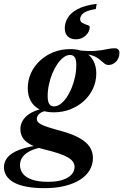

<svg xmlns="http://www.w3.org/2000/svg" viewBox="-92 -725 641 999"><path d="M473.5 -387Q461.5 -387 452.5 -393.5Q443.5 -400 433.2 -409.5Q423 -419 408.5 -427.5Q394 -436 372 -440.5Q350 -445 317 -441.5L313 -463.5Q370 -457.5 405.2 -460.5Q440.5 -463.5 463.2 -468.8Q486 -474 504.5 -474Q516.5 -474 523 -468Q529.5 -462 529.5 -450Q529.5 -437.5 525.2 -426Q521 -414.5 513.2 -405.8Q505.5 -397 495.2 -392Q485 -387 473.5 -387ZM188.5 -171.5Q206 -171.5 223 -184Q240 -196.5 254.8 -218.2Q269.5 -240 280.8 -267.5Q292 -295 298.5 -325.5Q305 -356 305 -385.5Q305 -414.5 296.8 -426.8Q288.5 -439 272.5 -439Q255 -439 238.2 -426.2Q221.5 -413.5 206.5 -391.8Q191.5 -370 180.2 -342.5Q169 -315 162.5 -284.8Q156 -254.5 156 -225Q156 -196 164.5 -183.8Q173 -171.5 188.5 -171.5ZM274 -469.5Q318.5 -469.5 348.2 -453.8Q378 -438 393.5 -409.5Q409 -381 409 -343.5Q409 -301 392 -264.2Q375 -227.5 344.8 -199.8Q314.5 -172 274.2 -156.2Q234 -140.5 187.5 -140.5Q143 -140.5 113 -156.2Q83 -172 67.8 -200.2Q52.5 -228.5 52.5 -266Q52.5 -308 69.2 -344.8Q86 -381.5 116.5 -409.8Q147 -438 187 -453.8Q227 -469.5 274 -469.5ZM140.5 254Q85.5 254 45.2 246.2Q5 238.5 -20.8 223.8Q-46.5 209 -59 189Q-71.5 169 -71.5 145Q-71.5 116.5 -52.2 93.2Q-33 70 11.8 53.2Q56.5 36.5 132 28H171.5L170.5 37Q131.5 39 101.8 47Q72 55 52 67.8Q32 80.5 22 97.2Q12 114 12 134.5Q12 159 27 178.5Q42 198 74.2 209.5Q106.5 221 157.5 221Q204.5 221 235 210.5Q265.5 200 280.8 182.5Q296 165 296 144.5Q296 129.5 287.8 117Q279.5 104.5 261 93.8Q242.5 83 212.5 73Q182.5 63 139 52.5Q89.5 40.5 62.2 24.5Q35 8.5 24.5 -11Q14 -30.5 14 -53Q14 -80.5 29.8 -103Q45.5 -125.5 75.5 -141Q105.5 -156.5 148 -162L162 -150Q129 -147 114.2 -134.2Q99.5 -121.5 99.5 -106.5Q99.5 -99 103.5 -92.5Q107.5 -86 119.8 -79Q132 -72 156 -64Q180 -56 219.5 -45.5Q284.5 -28 322 -6.5Q359.5 15 375.5 40.5Q391.5 66 391.5 97Q391.5 131 374.8 159.8Q358 188.5 325.5 209.5Q293 230.5 246.2 242.2Q199.5 254 140.5 254ZM375 -585Q375 -560.5 354.2 -540.5Q333.5 -520.5 303 -520.5Q275.5 -520.5 260.2 -535.8Q245 -551 245 -578.5Q245 -605.5 260 -631.5Q275 -657.5 311.2 -677.2Q347.5 -697 411 -705L406.5 -678Q374 -673 356.2 -664.5Q338.5 -656 331.8 -645.8Q325 -635.5 325 -625.5Q325 -612 337.5 -605.2Q350 -598.5 362.5 -594.8Q375 -591 375 -585Z"/></svg>

Font: Newsreader 36pt SemiBold
Style: Italic
Weight: 600
Italic angle: -17°
Designer: Hugues Gentile
Foundry: Production Type
Version: Version 1.003